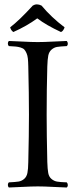

<svg xmlns="http://www.w3.org/2000/svg" viewBox="-20 -833 343 858"><path d="M165.5 -808.1Q209.5 -755.4 268.6 -710.9Q268.1 -709 267.3 -707.3Q266.6 -705.6 265.6 -703.6Q264.6 -701.7 263.7 -700.2Q262.7 -698.7 261.5 -697Q260.3 -695.3 259 -694.1Q257.8 -692.9 256.1 -691.9Q254.4 -690.9 252.4 -689.9Q187 -720.2 146.5 -751Q100.1 -716.8 39.6 -689.9Q28.8 -697.3 25.4 -710.9Q65.9 -741.7 126.5 -808.1Q144 -818.8 165.5 -808.1ZM191.4 -108.9Q192.4 -76.7 195.6 -59.8Q198.7 -43 210 -33.4Q221.2 -23.9 234.9 -21.5Q248.5 -19 278.3 -18.1Q282.7 -13.7 283 -6.6Q283.2 0.5 278.3 4.9Q256.8 4.4 216.8 2.2Q176.8 0 149.4 0Q121.6 0 80.8 2.2Q40 4.4 19.5 4.9Q15.1 0.5 15.1 -6.6Q15.1 -13.7 19.5 -18.1Q49.3 -19.5 63 -21.7Q76.7 -23.9 87.9 -33.4Q99.1 -43 102.5 -60.1Q106 -77.1 106.4 -108.9Q109.4 -233.4 109.4 -320.8Q109.4 -411.1 106.4 -536.1Q106 -557.6 104.5 -571.5Q103 -585.4 98.4 -595.7Q93.8 -606 88.6 -611.6Q83.5 -617.2 72.3 -620.6Q61 -624 50.3 -625Q39.6 -626 19.5 -627Q15.1 -631.3 15.1 -638.4Q15.1 -645.5 19.5 -649.9Q41 -649.4 81.1 -647.2Q121.1 -645 148.4 -645Q176.3 -645 217 -647.2Q257.8 -649.4 278.3 -649.9Q282.7 -645.5 283 -638.4Q283.2 -631.3 278.3 -627Q248.5 -625.5 235.1 -623.3Q221.7 -621.1 210.4 -611.3Q199.2 -601.6 195.8 -585Q192.4 -568.4 191.4 -536.1Q188.5 -435.5 188.5 -319.8Q188.5 -232.4 191.4 -108.9Z"/></svg>

Font: Linux Libertine Display
Style: Regular
Weight: 400
Designer: Philipp H. Poll
Foundry: Philipp H. Poll
Version: Version 5.0.9